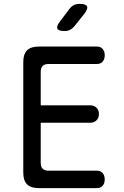

<svg xmlns="http://www.w3.org/2000/svg" viewBox="-20 -970 640 990"><path d="M190 -427H445Q465 -427 477.5 -414.5Q490 -402 490 -382Q490 -362 477.5 -349.5Q465 -337 445 -337H190V-130Q190 -110 200 -100Q210 -90 230 -90H479Q499 -90 509.5 -77.5Q520 -65 520 -45Q520 -25 509.5 -12.5Q499 0 479 0H180Q139 0 119.5 -19.5Q100 -39 100 -80V-650Q100 -691 119.5 -710.5Q139 -730 180 -730H479Q499 -730 509.5 -717.5Q520 -705 520 -685Q520 -665 509.5 -652.5Q499 -640 479 -640H230Q210 -640 200 -630Q190 -620 190 -600ZM313 -810Q282 -810 276 -822Q270 -834 289 -859L338 -924Q348 -937 360.5 -943.5Q373 -950 390 -950Q422 -950 428.5 -937.5Q435 -925 415 -899L363 -834Q353 -822 341 -816Q329 -810 313 -810Z"/></svg>

Font: Maple Mono NF CN
Style: Regular
Weight: 400
Monospace: yes
Designer: subframe7536
Version: Version 7.000